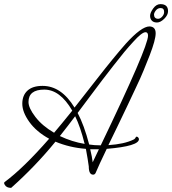

<svg xmlns="http://www.w3.org/2000/svg" viewBox="-95 -842 834 930"><path d="M-41 68Q76 -36 173 -155V-156Q242 -127 321 -121Q331 -67 335 -36Q335 4 356 4Q364 4 368 -4Q383 -40 422 -121Q578 -134 578 -168Q578 -172 574.5 -176Q571 -180 567.5 -180Q564 -180 563 -178Q560 -170 552 -166Q507 -144 430 -139Q442 -164 473 -227.5Q504 -291 519 -323.5Q534 -356 560.5 -411.5Q587 -467 600.5 -500.5Q614 -534 630 -574Q659 -649 659 -681Q659 -713 629 -714Q590 -714 514 -630Q455 -563 374.5 -459.5Q294 -356 266 -321Q202 -426 111 -426Q63 -426 38 -403Q13 -380 13 -339.5Q13 -299 47 -251.5Q81 -204 143 -170Q18 -27 -73 40Q-75 42 -75 45Q-75 48 -72 53Q-64 68 -41 68ZM393 -138Q361 -138 337 -142Q312 -237 281 -295Q300 -320 339 -372.5Q378 -425 399.5 -453Q421 -481 454 -523.5Q487 -566 507 -590Q527 -614 550 -639Q592 -686 610 -686Q622 -686 622 -669Q622 -614 393 -138ZM255 -306Q197 -234 167 -199Q110 -232 76.5 -275.5Q43 -319 43 -348Q43 -408 119.5 -408Q196 -408 255 -306ZM269 -279Q294 -229 315 -145Q254 -155 195 -183Q237 -236 269 -279ZM682 -822Q719 -822 719 -788Q719 -769 700.5 -751Q682 -733 665.5 -733Q649 -733 640.5 -742Q632 -751 632 -765.5Q632 -780 647 -801Q662 -822 682 -822ZM683 -803Q669 -803 660 -791.5Q651 -780 651 -771Q651 -762 656 -756.5Q661 -751 671 -751Q681 -751 690.5 -761.5Q700 -772 700 -784Q700 -803 683 -803ZM384 -119 354 -56Q351 -82 342 -119Z"/></svg>

Font: Mr De Haviland
Style: Regular
Weight: 400
Designer: Alejandro Paul
Foundry: Alejandro Paul
Version: Version 1.000